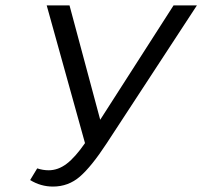

<svg xmlns="http://www.w3.org/2000/svg" viewBox="-20 -678 745 707"><path d="M619 -658H705L372 -149Q317 -65 274.5 -28Q232 9 175 9Q130 9 91 -15L117 -58Q138 -51 159 -51Q194 -51 225.5 -75Q257 -99 293 -151L152 -658H236L349 -237Z"/></svg>

Font: EauTestInfant Medium
Style: Italic
Weight: 500
Italic angle: -12°
Designer: Christian Thalmann (Catharsis Fonts)
Version: Version 0.001;PS 000.001;hotconv 1.0.88;makeotf.lib2.5.64775